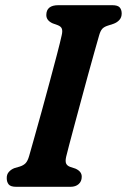

<svg xmlns="http://www.w3.org/2000/svg" viewBox="-20 -720 489 740"><path d="M235 -116Q231 -98 235 -89.5Q239 -81 250 -77L271 -70Q295.5 -59 295 -38.5Q295 -21 283.2 -10.5Q271.5 0 251.5 0H43Q21 0 13.5 -9.2Q6 -18.5 6 -33Q5.5 -47.5 14 -57.2Q22.5 -67 35.5 -72L56 -78Q70.5 -82.5 78.8 -91.2Q87 -100 92.5 -119.5Q99 -143 112 -188.5Q125 -234 140.5 -290.5Q156 -347 171.5 -404.5Q187 -462 199.5 -509.8Q212 -557.5 218 -585Q221.5 -600 218.5 -609Q215.5 -618 202.5 -623L183 -630Q158.5 -641 158.5 -662Q158.5 -700 205 -700H412.5Q434 -700 441.5 -691.2Q449 -682.5 449 -668Q449 -653 440.2 -643.2Q431.5 -633.5 418 -628.5L395 -621Q381 -616.5 374 -608.8Q367 -601 362 -583.5Q355 -559.5 343.8 -519.5Q332.5 -479.5 319.2 -431Q306 -382.5 292.5 -332.5Q279 -282.5 267 -238Q255 -193.5 246.5 -161Q238 -128.5 235 -116Z"/></svg>

Font: Fraunces 72pt S100 SemiBold
Style: Italic
Weight: 600
Italic angle: -16°
Version: Version 1.000; ttfautohint (v1.8.3)